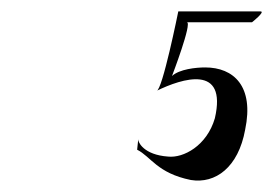

<svg xmlns="http://www.w3.org/2000/svg" viewBox="-20 -469 485 336"><path d="M222 -226 220 -207C244 -195 255 -166 314 -154C357 -147 397 -176 409 -242C425 -318 389 -351 339 -351C323 -351 294 -348 281 -336C281 -336 317 -430 307 -430C307 -430 430 -430 421 -430C421 -430 445 -449 436 -449H292C292 -449 264 -310 254 -310C299 -332 378 -357 356 -262C342 -214 301 -192 274 -195C232 -198 221 -220 222 -226Z"/></svg>

Font: pokerface
Style: oblique
Weight: 400
Version: Version 1